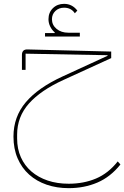

<svg xmlns="http://www.w3.org/2000/svg" viewBox="-20 -674 646 998"><path d="M337 304Q275 304 222.5 286Q170 268 131.5 233.5Q93 199 71.5 149Q50 99 50 36Q50 -67 114 -142.5Q178 -218 304 -276L539 -384V-387L113 -395V-311H94V-388Q94 -418 123 -417L558 -406V-372L311 -259Q192 -205 130.5 -136Q69 -67 69 26V46Q69 100 88.5 143.5Q108 187 143.5 217.5Q179 248 228 264.5Q277 281 337 281Q415 281 479 254Q543 227 592 165L606 181Q554 246 486 275Q418 304 337 304ZM214 -502H264L265 -505Q249 -519 240.5 -537Q232 -555 232 -574Q232 -609 255 -631.5Q278 -654 313 -654Q355 -654 382 -619L369 -605Q350 -634 313 -634Q286 -634 268 -617Q250 -600 250 -574Q250 -544 274 -524Q298 -504 335 -504H395V-484H214Z"/></svg>

Font: IBM Plex Sans Arabic Thin
Style: Regular
Weight: 100
Designer: Mike Abbink, Paul van der Laan, Pieter van Rosmalen, Wael Morcos, Khajak Apelian
Foundry: Bold Monday
Version: Version 1.101